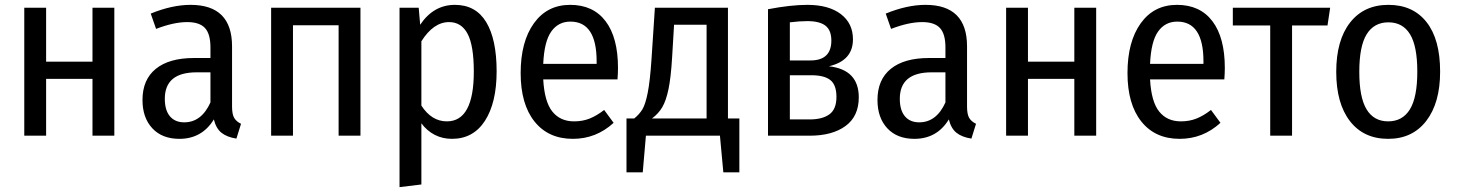

<svg xmlns="http://www.w3.org/2000/svg" viewBox="-20 -559 6002 791"><path d="M361 -234H170V0H80V-527H170V-305H361V-527H451V0H361Z M973 -49 954 12Q915 6 892.5 -12Q870 -30 861 -67Q812 13 719 13Q648 13 607.5 -30.5Q567 -74 567 -147Q567 -231 622 -275.5Q677 -320 779 -320H847V-364Q847 -419 824.5 -443.5Q802 -468 751 -468Q696 -468 623 -440L601 -503Q689 -539 765 -539Q936 -539 936 -368V-120Q936 -88 945 -73Q954 -58 973 -49ZM847 -137V-261H790Q659 -261 659 -152Q659 -105 680 -80Q701 -55 739 -55Q810 -55 847 -137Z M1375 -455H1187V0H1097V-527H1465V0H1375Z M2026 -265Q2026 -136 1978 -61.5Q1930 13 1842 13Q1803 13 1771 -3.5Q1739 -20 1716 -51V201L1626 212V-527H1705L1711 -457Q1766 -539 1854 -539Q1940 -539 1983 -468Q2026 -397 2026 -265ZM1932 -264Q1932 -371 1906.5 -419.5Q1881 -468 1830 -468Q1766 -468 1716 -389V-124Q1758 -59 1821 -59Q1932 -59 1932 -264Z M2524 -232H2218Q2223 -140 2255.5 -99.5Q2288 -59 2345 -59Q2380 -59 2409 -70.5Q2438 -82 2469 -106L2508 -53Q2436 13 2340 13Q2239 13 2182 -58.5Q2125 -130 2125 -258Q2125 -387 2179.5 -463Q2234 -539 2329 -539Q2424 -539 2475 -471.5Q2526 -404 2526 -279Q2526 -258 2524 -232ZM2438 -306Q2438 -470 2330 -470Q2280 -470 2251 -429Q2222 -388 2218 -296H2438Z M3026 -71V151H2960L2946 0H2641L2628 151H2561V-71H2593Q2614 -88 2626.5 -108.5Q2639 -129 2648.5 -177Q2658 -225 2664 -314L2678 -527H2979V-71ZM2891 -457H2757L2749 -323Q2744 -239 2734 -191.5Q2724 -144 2708.5 -117.5Q2693 -91 2666 -71H2891Z M3518 -158Q3518 -80 3463.5 -40Q3409 0 3316 0H3144V-521Q3238 -539 3306 -539Q3394 -539 3444 -501Q3494 -463 3494 -397Q3494 -309 3395 -286Q3518 -272 3518 -158ZM3234 -467V-310H3319Q3405 -310 3405 -392Q3405 -434 3381 -453Q3357 -472 3306 -472Q3274 -472 3234 -467ZM3426 -160Q3426 -209 3401 -229Q3376 -249 3323 -249H3234V-67H3316Q3368 -67 3397 -88Q3426 -109 3426 -160Z M4001 -49 3982 12Q3943 6 3920.5 -12Q3898 -30 3889 -67Q3840 13 3747 13Q3676 13 3635.5 -30.5Q3595 -74 3595 -147Q3595 -231 3650 -275.5Q3705 -320 3807 -320H3875V-364Q3875 -419 3852.5 -443.5Q3830 -468 3779 -468Q3724 -468 3651 -440L3629 -503Q3717 -539 3793 -539Q3964 -539 3964 -368V-120Q3964 -88 3973 -73Q3982 -58 4001 -49ZM3875 -137V-261H3818Q3687 -261 3687 -152Q3687 -105 3708 -80Q3729 -55 3767 -55Q3838 -55 3875 -137Z M4406 -234H4215V0H4125V-527H4215V-305H4406V-527H4496V0H4406Z M5024 -232H4718Q4723 -140 4755.5 -99.5Q4788 -59 4845 -59Q4880 -59 4909 -70.5Q4938 -82 4969 -106L5008 -53Q4936 13 4840 13Q4739 13 4682 -58.5Q4625 -130 4625 -258Q4625 -387 4679.5 -463Q4734 -539 4829 -539Q4924 -539 4975 -471.5Q5026 -404 5026 -279Q5026 -258 5024 -232ZM4938 -306Q4938 -470 4830 -470Q4780 -470 4751 -429Q4722 -388 4718 -296H4938Z M5449 -454H5303V0H5213V-454H5059V-527H5460Z M5913 -264Q5913 -135 5856 -61Q5799 13 5699 13Q5598 13 5541.5 -60Q5485 -133 5485 -263Q5485 -393 5542 -466Q5599 -539 5700 -539Q5801 -539 5857 -468Q5913 -397 5913 -264ZM5580 -263Q5580 -158 5610 -108.5Q5640 -59 5699 -59Q5758 -59 5788.5 -108.5Q5819 -158 5819 -264Q5819 -369 5789 -418Q5759 -467 5700 -467Q5641 -467 5610.5 -418Q5580 -369 5580 -263Z"/></svg>

Font: Fira Sans Condensed
Style: Regular
Weight: 400
Width: 3
Designer: bBox Type GmbH & Carrois Corporate GbR & Edenspiekermann AG
Foundry: bBox Type GmbH & Carrois Corporate GbR & Edenspiekermann AG
Version: Version 4.301